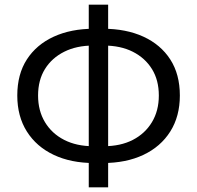

<svg xmlns="http://www.w3.org/2000/svg" viewBox="-20 -778 843 822"><path d="M383 -80Q284 -80 210 -115Q136 -150 95 -215Q54 -280 54 -369Q54 -460 95 -523.5Q136 -587 210 -621Q284 -655 383 -655H420Q520 -655 594 -621Q668 -587 709 -523.5Q750 -460 750 -369Q750 -280 709 -215Q668 -150 594 -115Q520 -80 420 -80ZM379 -152H424Q496 -152 548.5 -179Q601 -206 630.5 -255Q660 -304 660 -369Q660 -435 630.5 -482.5Q601 -530 548.5 -556.5Q496 -583 424 -583H379Q308 -583 255 -556.5Q202 -530 172.5 -482.5Q143 -435 143 -369Q143 -304 172.5 -255Q202 -206 255 -179Q308 -152 379 -152ZM360 24V-758H443V24Z"/></svg>

Font: Farlight84_Sys_V01
Style: Regular
Weight: 400
Designer: Ryoko NISHIZUKA  (kana, bopomofo & ideographs); Paul D. Hunt (Latin, Greek & Cyrillic); Sandoll Communications , Soo-you
Foundry: Adobe
Version: Version 2.004;October 29, 2024;FontCreator 14.0.0.2814 64-bi